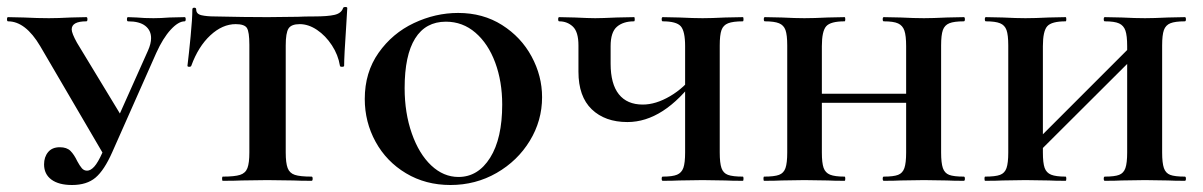

<svg xmlns="http://www.w3.org/2000/svg" viewBox="-24 -517 3439 549"><path d="M-1 -456Q-4 -456 -4 -462Q-4 -468 -1 -468L44 -467Q84 -465 116 -465Q141 -465 179 -467L223 -468Q226 -468 226 -462Q226 -456 223 -456Q181 -456 181 -433Q181 -422 196 -395L330 -174L277 -67L91 -385Q49 -456 -1 -456ZM408 -408Q408 -430 391.5 -443Q375 -456 342 -456Q339 -456 339 -462Q339 -468 342 -468L367 -467Q389 -465 415 -465Q435 -465 461 -467L504 -468Q507 -468 507 -462Q507 -456 504 -456Q486 -456 464 -432Q442 -408 423 -366L297 -82Q274 -30 249 -9Q224 12 182 12Q144 12 123 -3.5Q102 -19 102 -47Q102 -68 113.5 -82Q125 -96 147 -96Q167 -96 177.5 -85.5Q188 -75 197 -56Q204 -43 210 -36Q216 -29 225 -29Q235 -29 245.5 -40.5Q256 -52 269 -81L399 -372Q408 -392 408 -408Z M523 -329Q522 -326 517 -326Q512 -326 512 -329Q516 -361 521 -412.5Q526 -464 526 -490Q526 -495 531.5 -495Q537 -495 537 -490Q537 -477 552 -473.5Q567 -470 590 -470Q676 -468 741 -468L828 -469Q845 -470 874 -470Q913 -470 932.5 -474.5Q952 -479 957 -494Q958 -497 963.5 -497Q969 -497 969 -494L966 -444Q960 -356 960 -329Q960 -326 954 -326Q948 -326 948 -329Q943 -360 925 -387.5Q907 -415 882.5 -431.5Q858 -448 833 -448Q809 -448 801 -435.5Q793 -423 793 -387V-81Q793 -51 798.5 -36.5Q804 -22 819 -17Q834 -12 867 -12Q870 -12 870 -6Q870 0 867 0Q834 0 815 -1L740 -2L667 -1Q648 0 613 0Q611 0 611 -6Q611 -12 613 -12Q647 -12 662.5 -17Q678 -22 683.5 -36.5Q689 -51 689 -81V-389Q689 -426 682 -437Q675 -448 650 -448Q612 -448 577.5 -416Q543 -384 523 -329Z M1019 -234Q1019 -310 1058.5 -366Q1098 -422 1159.5 -451Q1221 -480 1286 -480Q1357 -480 1411.5 -445.5Q1466 -411 1496 -355.5Q1526 -300 1526 -239Q1526 -172 1491 -114.5Q1456 -57 1396 -22.5Q1336 12 1264 12Q1193 12 1137 -21.5Q1081 -55 1050 -111.5Q1019 -168 1019 -234ZM1412 -218Q1412 -284 1392 -338Q1372 -392 1335.5 -423.5Q1299 -455 1251 -455Q1193 -455 1163 -407Q1133 -359 1133 -265Q1133 -194 1153.5 -135.5Q1174 -77 1209 -44Q1244 -11 1287 -11Q1343 -11 1377.5 -66Q1412 -121 1412 -218Z M1630 -312V-387Q1630 -426 1614 -441Q1598 -456 1575 -456Q1572 -456 1572 -462Q1572 -468 1575 -468L1619 -467Q1661 -465 1678 -465Q1696 -465 1740 -467L1789 -468Q1791 -468 1791 -462Q1791 -456 1789 -456Q1758 -456 1740 -440.5Q1722 -425 1722 -385V-335Q1722 -277 1745.5 -247.5Q1769 -218 1814 -218Q1851 -218 1892 -242Q1933 -266 1962 -306L1967 -295Q1874 -168 1770 -168Q1706 -168 1668 -204.5Q1630 -241 1630 -312ZM1871 -12Q1899 -12 1912 -17.5Q1925 -23 1930 -37Q1935 -51 1935 -81V-385Q1935 -428 1922.5 -442Q1910 -456 1871 -456Q1868 -456 1868 -462Q1868 -468 1871 -468L1918 -467Q1960 -465 1985 -465Q2010 -465 2050 -467L2100 -468Q2102 -468 2102 -462Q2102 -456 2100 -456Q2072 -456 2058 -450.5Q2044 -445 2039 -431Q2034 -417 2034 -387V-81Q2034 -51 2039 -36.5Q2044 -22 2057.5 -17Q2071 -12 2100 -12Q2102 -12 2102 -6Q2102 0 2100 0Q2068 0 2050 -1L1985 -2L1918 -1Q1901 0 1871 0Q1868 0 1868 -6Q1868 -12 1871 -12Z M2503 -456Q2500 -456 2500 -462Q2500 -468 2503 -468L2551 -467Q2591 -465 2618 -465Q2642 -465 2684 -467L2732 -468Q2735 -468 2735 -462Q2735 -456 2732 -456Q2704 -456 2690.5 -450.5Q2677 -445 2672 -431Q2667 -417 2667 -387V-81Q2667 -51 2672 -36.5Q2677 -22 2690 -17Q2703 -12 2732 -12Q2735 -12 2735 -6Q2735 0 2732 0Q2701 0 2684 -1L2618 -2L2551 -1Q2534 0 2503 0Q2500 0 2500 -6Q2500 -12 2503 -12Q2531 -12 2544 -17Q2557 -22 2562 -36.5Q2567 -51 2567 -81V-385Q2567 -415 2562 -429.5Q2557 -444 2544 -450Q2531 -456 2503 -456ZM2274 -249H2613V-223H2274ZM2163 -456Q2160 -456 2160 -462Q2160 -468 2163 -468L2211 -467Q2251 -465 2276 -465Q2303 -465 2343 -467L2391 -468Q2393 -468 2393 -462Q2393 -456 2391 -456Q2351 -456 2338.5 -442Q2326 -428 2326 -385V-81Q2326 -51 2331 -37Q2336 -23 2349.5 -17.5Q2363 -12 2391 -12Q2393 -12 2393 -6Q2393 0 2391 0Q2360 0 2343 -1L2276 -2L2211 -1Q2193 0 2161 0Q2159 0 2159 -6Q2159 -12 2161 -12Q2190 -12 2203.5 -17Q2217 -22 2222 -36.5Q2227 -51 2227 -81V-387Q2227 -417 2222 -431Q2217 -445 2203.5 -450.5Q2190 -456 2163 -456Z M3135 -456Q3132 -456 3132 -462Q3132 -468 3135 -468L3183 -467Q3223 -465 3250 -465Q3274 -465 3316 -467L3364 -468Q3367 -468 3367 -462Q3367 -456 3364 -456Q3336 -456 3322.5 -450.5Q3309 -445 3304 -431Q3299 -417 3299 -387V-81Q3299 -51 3304 -36.5Q3309 -22 3322 -17Q3335 -12 3364 -12Q3367 -12 3367 -6Q3367 0 3364 0Q3333 0 3316 -1L3250 -2L3183 -1Q3166 0 3135 0Q3132 0 3132 -6Q3132 -12 3135 -12Q3163 -12 3176 -17Q3189 -22 3194 -36.5Q3199 -51 3199 -81V-385Q3199 -415 3194 -429.5Q3189 -444 3176 -450Q3163 -456 3135 -456ZM2898 -73 3245 -420 3265 -400 2917 -53ZM2795 -456Q2792 -456 2792 -462Q2792 -468 2795 -468L2843 -467Q2883 -465 2908 -465Q2935 -465 2975 -467L3023 -468Q3025 -468 3025 -462Q3025 -456 3023 -456Q2983 -456 2970.5 -442Q2958 -428 2958 -385V-81Q2958 -51 2963 -37Q2968 -23 2981.5 -17.5Q2995 -12 3023 -12Q3025 -12 3025 -6Q3025 0 3023 0Q2992 0 2975 -1L2908 -2L2843 -1Q2825 0 2793 0Q2791 0 2791 -6Q2791 -12 2793 -12Q2822 -12 2835.5 -17Q2849 -22 2854 -36.5Q2859 -51 2859 -81V-387Q2859 -417 2854 -431Q2849 -445 2835.5 -450.5Q2822 -456 2795 -456Z"/></svg>

Font: Cormorant Unicase
Style: Bold
Weight: 700
Designer: Christian Thalmann (Catharsis Fonts)
Foundry: Catharsis Fonts
Version: Version 4.000